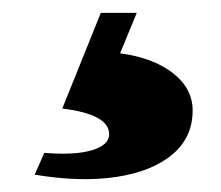

<svg xmlns="http://www.w3.org/2000/svg" viewBox="-20 -29 344 299"><path d="M34 243 49 209Q96 213 123 205Q150 197 150 180Q150 149 77 140L137 -9H193L167 54Q219 61 249.5 85Q280 109 280 143Q280 185 248.5 211.5Q217 238 161.5 246.5Q106 255 34 243Z"/></svg>

Font: Platypi ExtraBold
Style: Regular
Weight: 800
Designer: David Sargent
Foundry: Bolt Cutter Type
Version: Version 1.200; ttfautohint (v1.8.4.7-5d5b)